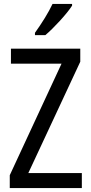

<svg xmlns="http://www.w3.org/2000/svg" viewBox="-20 -963 464 983"><path d="M349 -934V-943H249C228 -898 194 -844 159 -795V-783H212C255 -819 324 -894 349 -934ZM399 0V-77H125L391 -647V-714H36V-637H295L30 -66V0Z"/></svg>

Font: Noto Sans Condensed
Style: Regular
Weight: 400
Width: 3
Designer: Monotype Design Team
Foundry: Monotype Imaging Inc.
Version: Version 2.013